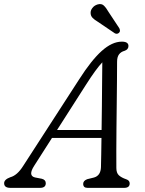

<svg xmlns="http://www.w3.org/2000/svg" viewBox="-47 -909 700 929"><path d="M118.5 -107Q87.5 -59 122 -50.5L155.5 -44Q174.5 -39 174.5 -22.5Q174.5 0 146.5 0H3.5Q-27 0 -27 -22.5Q-27 -40.5 3 -51.5Q36.5 -60.5 65 -106L336 -525Q395 -617.5 445.2 -662.5Q495.5 -707.5 542.5 -707.5Q574.5 -707.5 574.5 -686.5Q574.5 -669.5 555.5 -663Q538.5 -658.5 529 -646Q519.5 -633.5 519.5 -610Q519.5 -571 519 -517.5Q518.5 -464 517.8 -404.5Q517 -345 516.5 -286.5Q516 -228 515.8 -178.5Q515.5 -129 516 -96Q516 -72 528.2 -60.8Q540.5 -49.5 564 -41.5Q580.5 -36 580.5 -21.5Q580.5 0 553.5 0H376.5Q355.5 0 355.5 -19.5Q355.5 -34.5 375 -42L407.5 -50Q440 -59 441.5 -100Q442 -126 442.8 -162.5Q443.5 -199 444 -241.5H204.5ZM369 -499 229 -280H444.5Q445.5 -335.5 446 -394Q446.5 -452.5 447 -507.8Q447.5 -563 448 -607.5Q433 -591.5 413.2 -564.5Q393.5 -537.5 369 -499ZM479 -850 530.5 -772Q533 -766.5 533.5 -761Q534 -755.5 529 -750.5Q519.5 -742 508.5 -748L426.5 -803.5Q411 -812.5 401.5 -822Q392 -831.5 391.5 -845Q390.5 -858 399.8 -870.2Q409 -882.5 425 -887.5Q444 -893 455.5 -882Q467 -871 479 -850Z"/></svg>

Font: Fraunces 9pt SuperSoft Light
Style: Italic
Weight: 300
Italic angle: -16°
Version: Version 1.000;[b76b70a41]